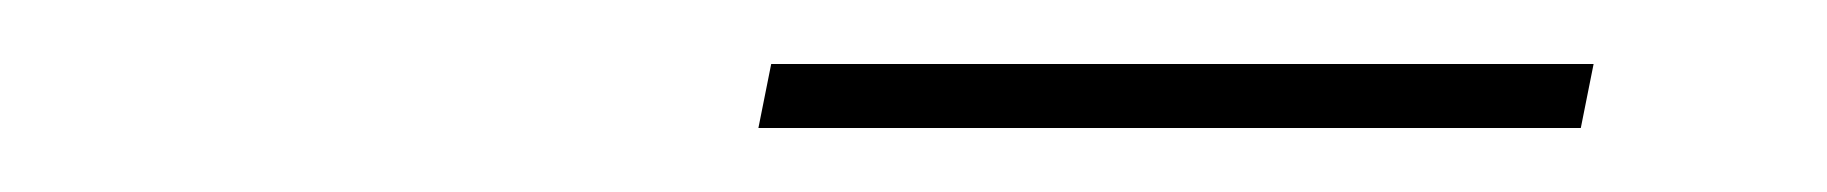

<svg xmlns="http://www.w3.org/2000/svg" viewBox="-20 -697 571 60"><path d="M221 -677H478L474 -657H217Z"/></svg>

Font: TypoPRO Montserrat
Style: Italic
Weight: 250
Italic angle: -11.3°
Designer: Julieta Ulanovsky
Foundry: Julieta Ulanovsky
Version: Version 6.001